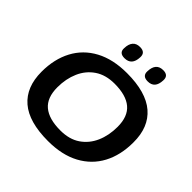

<svg xmlns="http://www.w3.org/2000/svg" viewBox="-220 -1108 1324 1324"><g transform="rotate(45 442.0 -446.0)"><path d="M427 8Q241 8 149.5 -70.5Q58 -149 58 -299Q58 -422 107 -514.5Q156 -607 251 -658Q346 -709 482 -709Q668 -709 760 -630Q852 -551 851 -402Q851 -278 802 -186Q753 -94 658.5 -43Q564 8 427 8ZM436 -104Q523 -104 581 -143.5Q639 -183 668.5 -250Q698 -317 698 -401Q698 -502 641.5 -549.5Q585 -597 473 -597Q387 -597 328.5 -557.5Q270 -518 240.5 -450.5Q211 -383 211 -300Q211 -199 267.5 -151.5Q324 -104 436 -104ZM623 -769Q569 -769 572 -818Q575 -900 644 -900Q697 -900 694 -850Q691 -769 623 -769ZM396 -769Q343 -769 346 -817Q347 -857 365 -878.5Q383 -900 418 -900Q472 -900 469 -850Q466 -769 396 -769Z"/></g></svg>

Font: Georama Extended SemiBold
Style: Italic
Weight: 600
Width: 7
Italic angle: -9°
Designer: Jean-Baptiste Levee
Foundry: Production Type
Version: Version 1.000